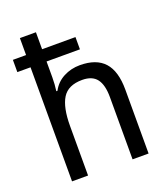

<svg xmlns="http://www.w3.org/2000/svg" viewBox="-139 -858 836 957"><g transform="rotate(-20 279.5 -380.0)"><path d="M163 -760V-670H340V-605H163V-521Q163 -484 158 -449H164Q185 -489 225 -510Q265 -531 312 -531Q399 -531 441.5 -484Q484 -437 484 -339V0H399V-330Q399 -395 375 -426.5Q351 -458 298 -458Q223 -458 193 -409.5Q163 -361 163 -263V0H78V-605H8V-670H78V-760Z"/></g></svg>

Font: Noto Sans Myanmar SemiCondensed
Style: Regular
Weight: 400
Width: 4
Designer: Monotype Design Team
Foundry: Monotype Imaging Inc.
Version: Version 2.107; ttfautohint (v1.8.4.7-5d5b)